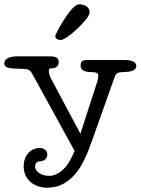

<svg xmlns="http://www.w3.org/2000/svg" viewBox="-34 -690 657 893"><path d="M383 -632C383 -655 364 -670 334 -670C296 -670 223 -531 223 -522C223 -509 237 -504 248 -504C277 -504 383 -603 383 -632ZM129 84C129 75 135 62 147 61C162 60 186 56 186 28C186 8 167 -2 150 -2C115 -2 76 27 76 84C76 147 128 183 184 183C237 183 278 163 317 118C349 81 372 27 397 -44L499 -331C507 -352 513 -354 545 -355C572 -356 600 -361 600 -383C600 -404 574 -411 545 -411H377C347 -411 341 -405 341 -383C341 -368 354 -355 386 -355C418 -355 423 -349 423 -338C423 -329 421 -317 415 -300L340 -68L202 -327C195 -340 193 -355 193 -359C193 -372 199 -372 205 -372C231 -372 239 -387 239 -401C239 -417 232 -428 198 -428H47C15 -428 -14 -419 -14 -395C-14 -373 13 -371 64 -370C97 -369 104 -368 118 -343L313 12C296 51 280 80 259 99C242 115 218 128 195 128C157 128 129 107 129 84Z"/></svg>

Font: Life Savers
Style: Bold
Weight: 700
Designer: Pablo Impallari, Rodrigo Fuenzalida, Brenda Gallo
Foundry: Pablo Impallari, Rodrigo Fuenzalida, Brenda Gallo
Version: Version 3.000